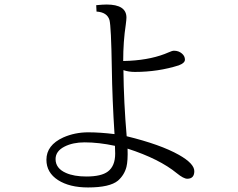

<svg xmlns="http://www.w3.org/2000/svg" viewBox="-20 -803 1040 840"><path d="M519 -536.1 546.9 -537.1Q647 -542.5 718.3 -574.2Q733.4 -581.1 741.2 -581.1Q761.7 -581.1 775.9 -568.8Q789.1 -557.6 789.1 -542Q789.1 -527.3 762.2 -517.1Q671.4 -488.3 570.3 -488.3Q543 -488.3 520 -496.1Q521.5 -354.5 534.2 -207Q682.1 -170.9 762.7 -125.5Q830.1 -87.4 830.1 -54.2Q830.1 -21 799.3 -21Q783.2 -21 753.9 -44.9Q677.2 -107.9 538.1 -152.8Q540 -100.1 533.2 -72.8Q523.9 -37.1 496.1 -12.7Q460 17.1 365.2 17.1Q284.2 17.1 233.9 -15.1Q183.1 -47.9 183.1 -104Q183.1 -168 256.8 -201.7Q307.6 -224.1 366.2 -224.1Q417.5 -224.1 481 -216.3Q471.2 -367.7 469.2 -505.4Q466.3 -687.5 459 -715.3Q448.7 -749.5 402.3 -752.4L400.9 -780.3Q429.7 -783.2 446.3 -783.2Q533.2 -783.2 533.2 -726.1Q533.2 -717.8 530.3 -695.3Q519 -621.6 519 -536.1ZM482.9 -165Q412.1 -180.2 350.1 -180.2Q298.8 -180.2 262.2 -161.6Q223.1 -141.6 223.1 -106.9Q223.1 -66.4 268.6 -46.4Q303.7 -30.8 357.9 -30.8Q423.3 -30.8 452.1 -52.7Q483.9 -76.7 483.9 -130.9Q483.9 -147.9 482.9 -165Z"/></svg>

Font: I.MingCP
Style: Regular
Weight: 400
Designer: I.Font Project
Version: Version 8.000; Sep 06, 2022